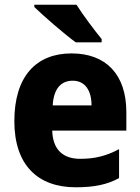

<svg xmlns="http://www.w3.org/2000/svg" viewBox="-20 -786 596 816"><path d="M305 -766H126V-756C163 -720 256 -639 302 -606H412V-620C384 -654 332 -723 305 -766ZM284 -559C134 -559 41 -462 41 -271C41 -84 141 10 302 10C382 10 436 -2 486 -29V-152C431 -123 383 -111 321 -111C244 -111 204 -154 202 -231H517V-309C517 -470 430 -559 284 -559ZM289 -443C341 -443 369 -402 369 -338H204C208 -411 241 -443 289 -443Z"/></svg>

Font: Noto Sans Lao Looped SemiCondensed ExtraBold
Style: Regular
Weight: 800
Width: 4
Designer: Mark Frömberg, Ben Mitchell
Foundry: The Fontpad Ltd
Version: Version 1.002